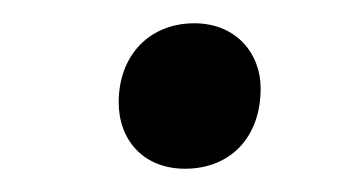

<svg xmlns="http://www.w3.org/2000/svg" viewBox="-20 -133 305 165"><path d="M82 -45C82 -13 103 12 139 12C178 12 204 -15 204 -57C204 -87 183 -113 147 -113C109 -113 82 -86 82 -45Z"/></svg>

Font: Heuristica
Style: Italic
Weight: 400
Italic angle: -13°
Version: Version 1.0.1